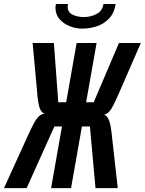

<svg xmlns="http://www.w3.org/2000/svg" viewBox="-54 -940 726 962"><path d="M163 -369.5H170Q152.5 -376 144.2 -400.5Q136 -425 132 -479L109.5 -724.5H216L238 -427.5H277.5L330 -724.5H430L377.5 -427.5H415.5L542 -724.5H651.5L542 -473Q523.5 -431.5 513 -411Q502.5 -390.5 493 -380.2Q483.5 -370 471 -366.5L464 -368Q484.5 -360.5 493.5 -333.8Q502.5 -307 507.5 -252L536 2.5H424.5L396.5 -306.5H356.5L302 2.5H202L256.5 -306.5H218.5L79.5 2.5H-34L85 -259Q105 -302 115.5 -321.8Q126 -341.5 137.2 -353.8Q148.5 -366 163 -369.5ZM224 -900Q224 -910.5 226 -920H286.5Q285 -913.5 285 -907Q285 -878 310.2 -866.2Q335.5 -854.5 365.5 -854.5Q401 -854.5 430 -870Q459 -885.5 464.5 -920H525.5Q518.5 -874 491.8 -846.5Q465 -819 429.5 -807.8Q394 -796.5 357.5 -796.5Q327 -796.5 296 -808.5Q265 -820.5 244.5 -844Q224 -867.5 224 -900Z"/></svg>

Font: JuliaMono Medium
Style: Italic
Weight: 500
Italic angle: -9°
Monospace: yes
Designer: cormullion
Foundry: corm
Version: Version 0.054; ttfautohint (v1.8.4)